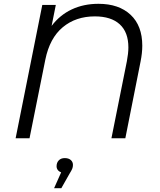

<svg xmlns="http://www.w3.org/2000/svg" viewBox="-20 -726 839 1008"><path d="M727 -486Q727 -448 718 -403L638 0H565L646 -404Q654 -446 654 -477Q654 -557 608.5 -598.5Q563 -640 478 -640Q378 -640 309.5 -583Q241 -526 218 -413L135 0H62L202 -700H273L251 -590Q294 -647 356.5 -676.5Q419 -706 497 -706Q604 -706 665.5 -648.5Q727 -591 727 -486ZM363 140Q363 151 359 160.5Q355 170 345 186L302 262H264L301 179Q290 175 283.5 166.5Q277 158 277 147Q277 128 288.5 116Q300 104 320 104Q340 104 351.5 114Q363 124 363 140Z"/></svg>

Font: Montserrat Alternates
Style: Italic
Weight: 400
Italic angle: -11.3°
Designer: Julieta Ulanovsky
Foundry: Julieta Ulanovsky
Version: Version 7.200